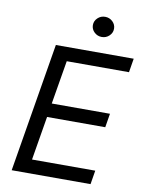

<svg xmlns="http://www.w3.org/2000/svg" viewBox="-99 -997 801 1066"><g transform="rotate(10 301.0 -464.5)"><path d="M42.6 0 163.4 -727.3H602.3L589.5 -649.1H238.6L197.4 -403.4H525.6L512.8 -325.3H184.7L143.5 -78.1H500L487.2 0ZM406.2 -815.3Q381.7 -815.3 364.2 -832Q346.6 -848.7 346.6 -872.2Q346.6 -895.6 364.2 -912.3Q381.7 -929 406.2 -929Q430.8 -929 448.3 -912.3Q465.9 -895.6 465.9 -872.2Q465.9 -848.7 448.3 -832Q430.8 -815.3 406.2 -815.3Z"/></g></svg>

Font: Inter UI
Style: Italic
Weight: 400
Italic angle: -9.39999°
Designer: Rasmus Andersson
Foundry: rsms
Version: 3.2;8d6f07862